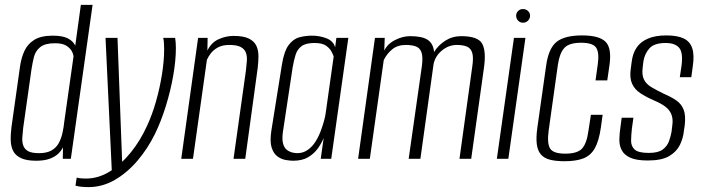

<svg xmlns="http://www.w3.org/2000/svg" viewBox="-20 -650 2878 786"><path d="M128 8Q90 8 67.5 -2Q45 -12 35 -30Q25 -48 24 -73.5Q23 -99 27 -130L62 -378Q67 -413 80 -441.5Q93 -470 120.5 -487Q148 -504 196 -504Q237 -504 258.5 -492.5Q280 -481 288 -463L311 -630H359L270 0H237L238 -47Q231 -33 218 -20.5Q205 -8 183 0Q161 8 128 8ZM140 -23Q172 -23 191.5 -34.5Q211 -46 221 -65Q231 -84 236 -107Q241 -130 243 -151Q253 -218 262 -285Q271 -352 281 -419Q280 -430 273 -442Q266 -454 250.5 -463.5Q235 -473 205 -473Q164 -473 144.5 -457Q125 -441 119 -417Q113 -393 109 -367L75 -127Q73 -108 71.5 -89Q70 -70 75 -55Q80 -40 94.5 -31.5Q109 -23 140 -23Z M342 116Q327 116 313 114.5Q299 113 289 110L294 77Q301 79 310 80Q319 81 331 81Q383 81 429.5 52Q476 23 515.5 -26Q555 -75 582 -135Q603 -180 618.5 -234.5Q634 -289 643 -345Q652 -401 652 -450Q652 -465 651 -476.5Q650 -488 648 -495H697Q700 -477 700 -453Q700 -402 689 -339.5Q678 -277 658.5 -214.5Q639 -152 614 -101Q585 -42 543 7.5Q501 57 450 86.5Q399 116 342 116ZM438 56 412 -495H461L481 39Z M722 0 791 -495H830L829 -443Q845 -476 875 -489.5Q905 -503 936 -503Q977 -503 999 -492Q1021 -481 1029.5 -462.5Q1038 -444 1038 -420.5Q1038 -397 1035 -372L984 0H936L987 -363Q989 -382 990.5 -400.5Q992 -419 987 -433.5Q982 -448 966.5 -457Q951 -466 919 -466Q890 -466 871.5 -455.5Q853 -445 842.5 -431Q832 -417 827 -405L770 0Z M1180 8Q1168 8 1150 5Q1132 2 1116 -9.5Q1100 -21 1092 -46Q1084 -71 1091 -116L1134 -385Q1143 -441 1162 -466Q1181 -491 1206 -497.5Q1231 -504 1257 -504Q1289 -504 1317 -493Q1345 -482 1352 -456L1357 -495H1406L1336 0H1293L1305 -85Q1297 -65 1282 -43.5Q1267 -22 1242.5 -7Q1218 8 1180 8ZM1197 -23Q1221 -23 1240 -36.5Q1259 -50 1272 -71Q1285 -92 1293.5 -115Q1302 -138 1307 -157Q1312 -176 1313 -185L1346 -419Q1344 -425 1337.5 -438Q1331 -451 1315.5 -462.5Q1300 -474 1267 -474Q1232 -474 1214.5 -461Q1197 -448 1190 -425.5Q1183 -403 1178 -374L1138 -109Q1134 -79 1139 -61.5Q1144 -44 1155 -36Q1166 -28 1177.5 -25.5Q1189 -23 1197 -23Z M1446 0 1515 -495H1555L1553 -443Q1567 -471 1598 -486.5Q1629 -502 1659 -502Q1709 -502 1731.5 -486.5Q1754 -471 1757 -437Q1774 -465 1803 -483.5Q1832 -502 1868 -502Q1937 -502 1954 -471Q1971 -440 1961 -371L1909 0H1861L1913 -375Q1919 -413 1913.5 -432.5Q1908 -452 1892 -459Q1876 -466 1850 -466Q1817 -466 1789.5 -443.5Q1762 -421 1755 -388L1701 0H1653L1707 -379Q1712 -417 1705.5 -435.5Q1699 -454 1682.5 -460Q1666 -466 1641 -466Q1607 -466 1585 -447.5Q1563 -429 1551 -404L1494 0Z M2014 0 2084 -495H2131L2061 0ZM2121 -557Q2109 -557 2101 -565.5Q2093 -574 2093 -586Q2093 -597 2101 -605Q2109 -613 2121 -613Q2133 -613 2141.5 -605Q2150 -597 2150 -586Q2150 -574 2141.5 -565.5Q2133 -557 2121 -557Z M2291 10Q2256 10 2232 4Q2208 -2 2194.5 -17.5Q2181 -33 2177.5 -60Q2174 -87 2180 -129L2216 -383Q2226 -453 2259 -479Q2292 -505 2363 -505Q2433 -505 2459 -479Q2485 -453 2475 -383L2466 -321H2418L2427 -386Q2434 -433 2421 -454Q2408 -475 2359 -475Q2310 -475 2290.5 -454Q2271 -433 2264 -386L2226 -115Q2219 -63 2232 -42Q2245 -21 2294 -21Q2344 -21 2363 -42Q2382 -63 2389 -115L2399 -180H2447L2440 -129Q2432 -73 2415 -43Q2398 -13 2368 -1.5Q2338 10 2291 10Z M2632 7Q2585 7 2560 -4.5Q2535 -16 2525 -35.5Q2515 -55 2515.5 -79.5Q2516 -104 2520 -130L2525 -168H2573L2567 -125Q2564 -98 2563.5 -75Q2563 -52 2578 -38Q2593 -24 2636 -24Q2674 -24 2692.5 -37.5Q2711 -51 2718.5 -71.5Q2726 -92 2729 -110L2732 -135Q2736 -160 2729.5 -179Q2723 -198 2705.5 -212Q2688 -226 2657 -239Q2625 -253 2601.5 -268.5Q2578 -284 2567.5 -307.5Q2557 -331 2562 -367L2566 -397Q2570 -431 2586 -455Q2602 -479 2632.5 -492Q2663 -505 2708 -505Q2753 -505 2779 -492.5Q2805 -480 2814 -452Q2823 -424 2816 -378L2810 -334H2763L2770 -381Q2777 -434 2760.5 -454Q2744 -474 2705 -474Q2658 -474 2638.5 -452Q2619 -430 2614 -399L2611 -374Q2607 -344 2616 -325Q2625 -306 2647 -293Q2669 -280 2700 -265Q2728 -253 2748.5 -239Q2769 -225 2778.5 -201.5Q2788 -178 2783 -136L2780 -116Q2777 -85 2763.5 -57Q2750 -29 2719.5 -11Q2689 7 2632 7Z"/></svg>

Font: Alumni Sans Thin Light
Style: Italic
Weight: 300
Italic angle: -8°
Version: Version 1.016